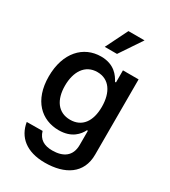

<svg xmlns="http://www.w3.org/2000/svg" viewBox="-235 -897 1090 1228"><g transform="rotate(30 310.5 -283.0)"><path d="M298.7 215.9C446.4 215.9 552.6 150.6 552.6 10.7V-545.5H437.1V-456.3H430C410.5 -492.9 371.4 -552.6 272.7 -552.6C143.8 -552.6 45.5 -451.3 45.5 -274.9C45.5 -98.7 144.5 -8.2 272 -8.2C368.6 -8.2 410.2 -61.1 429.3 -98.7H436.1V6.4C436.1 89.5 380.7 124.6 301.1 124.6C241.1 124.6 201.3 101.6 185.7 46.9L69.2 47.9C85.9 150.2 162.3 215.9 298.7 215.9ZM164.8 -275.6C164.8 -377.5 210.9 -454.5 301.8 -454.5C389.6 -454.5 437.1 -382.5 437.1 -275.6C437.1 -167.3 388.5 -102.6 301.8 -102.6C212 -102.6 164.8 -171.9 164.8 -275.6ZM261 -617.5H351.6L460.9 -780.5H342Z"/></g></svg>

Font: Magic Ui Pro Semi Bold
Style: Regular
Weight: 600
Designer: Stefan Endress, Andreas Faust
Version: Version 1.000;FEAKit 1.0